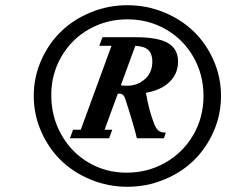

<svg xmlns="http://www.w3.org/2000/svg" viewBox="-20 -737 877 744"><path d="M615.2 -40.8Q547.9 -13.2 473.6 -13.2Q399.4 -13.2 332 -40.8Q264.6 -68.4 216.3 -115.5Q168 -162.6 139.4 -227.8Q110.8 -293 110.8 -365.2Q110.8 -437.5 139.4 -502.7Q168 -567.9 216.3 -614.7Q264.6 -661.6 331.8 -689.2Q398.9 -716.8 473.6 -716.8Q548.3 -716.8 615.5 -689.2Q682.6 -661.6 731 -614.7Q779.3 -567.9 807.9 -502.7Q836.4 -437.5 836.4 -365.2Q836.4 -293 807.9 -227.8Q779.3 -162.6 731 -115.5Q682.6 -68.4 615.2 -40.8ZM470.2 -67.9Q551.8 -67.9 620.1 -106.4Q688.5 -145 728.5 -213.4Q768.6 -281.7 768.6 -365.2Q768.6 -448.2 729.2 -516.6Q689.9 -585 622.3 -623.5Q554.7 -662.1 473.6 -662.1Q393.1 -662.1 325.4 -624Q257.8 -585.9 218.3 -518.3Q178.7 -450.7 178.7 -368.7Q178.7 -284.2 217.8 -215.1Q256.8 -146 323.5 -106.9Q390.1 -67.9 470.2 -67.9ZM251 -201.2 263.2 -234.4H293L412.1 -559.6H364.7L377 -592.8H504.4Q592.3 -592.8 631.1 -570.1Q669.9 -547.4 669.9 -498.5Q669.9 -451.7 637.2 -419.7Q604.5 -387.7 545.4 -377.4Q557.1 -309.1 577.1 -257.8Q585 -238.3 594.2 -230.7Q603.5 -223.1 622.6 -223.1L615.2 -201.2H510.3Q498 -253.9 464.8 -355.5Q458.5 -374 443.4 -374H436.5L385.3 -234.4H415L402.8 -201.2ZM570.3 -499Q570.3 -527.3 555.4 -542.5Q540.5 -557.6 504.4 -559.6L448.2 -406.2Q458.5 -404.8 473.1 -404.8Q512.2 -404.8 541.3 -430.2Q570.3 -455.6 570.3 -499Z"/></svg>

Font: Elstob Grade
Style: Italic
Weight: 400
Italic angle: -20°
Designer: Peter S. Baker
Version: Version 1.015